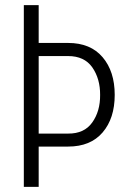

<svg xmlns="http://www.w3.org/2000/svg" viewBox="-20 -731 516 751"><path d="M131.3 -511.7V-208.5H246.6Q309.6 -208 340.8 -252Q372.1 -295.9 371.6 -359.4Q372.1 -422.9 340.8 -467.8Q309.6 -511.7 246.6 -511.7ZM131.3 -710.9V-563H246.6Q334 -563 381.3 -507.3Q428.7 -451.7 428.7 -359.9Q428.7 -268.1 381.3 -212.9Q334 -157.7 246.6 -157.7H131.3V0H73.2V-710.9Z"/></svg>

Font: RobotoCondensed-Light
Style: Light
Weight: 300
Designer: Google
Version: Version 1.200311; 2013